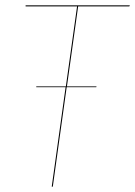

<svg xmlns="http://www.w3.org/2000/svg" viewBox="-20 -700 507 720"><path d="M273 -676 231 -376H342L341 -373H230L178 0H174L226 -373H116V-376H227L269 -676H76V-680H467L465 -676Z"/></svg>

Font: Fira Sans Condensed Four
Style: Italic
Weight: 100
Width: 3
Italic angle: -8°
Designer: bBox Type GmbH & Carrois Corporate GbR & Edenspiekermann AG
Foundry: bBox Type GmbH & Carrois Corporate GbR & Edenspiekermann AG
Version: Version 4.301